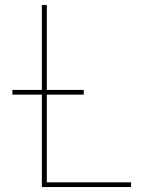

<svg xmlns="http://www.w3.org/2000/svg" viewBox="-20 -755 640 775"><path d="M149 0V-373H30V-392H149V-735H169V-392H318V-373H169V-19H509V0Z"/></svg>

Font: Iosevka Curly Thin Extended
Style: Regular
Weight: 100
Width: 7
Monospace: yes
Designer: Belleve Invis
Foundry: Belleve Invis
Version: Version 11.1.0; ttfautohint (v1.8.3)